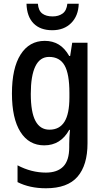

<svg xmlns="http://www.w3.org/2000/svg" viewBox="-20 -769 557 1029"><path d="M220 -550Q262 -550 294.5 -530.5Q327 -511 351 -469H356L367 -540H449V-1Q449 116 395.5 178Q342 240 226 240Q139 240 74 207V117Q148 156 226 156Q287 156 319 123.5Q351 91 351 20V4Q351 -11 352 -33Q353 -55 355 -73H351Q305 10 217 10Q135 10 89.5 -62Q44 -134 44 -268Q44 -404 90.5 -477Q137 -550 220 -550ZM243 -464Q194 -464 169.5 -413.5Q145 -363 145 -266Q145 -168 170 -121Q195 -74 245 -74Q299 -74 325.5 -116.5Q352 -159 352 -247V-271Q352 -373 326 -418.5Q300 -464 243 -464ZM402 -749Q400 -684 361.5 -645.5Q323 -607 260 -607Q196 -607 160 -643.5Q124 -680 122 -749H183Q186 -712 206.5 -696.5Q227 -681 262 -681Q294 -681 315.5 -696.5Q337 -712 341 -749Z"/></svg>

Font: Noto Sans Condensed Medium
Style: Regular
Weight: 500
Width: 3
Designer: Monotype Design Team
Foundry: Monotype Imaging Inc.
Version: Version 2.013; ttfautohint (v1.8.4.7-5d5b)